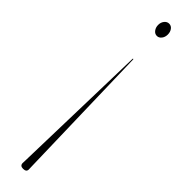

<svg xmlns="http://www.w3.org/2000/svg" viewBox="-259 -539 666 666"><g transform="rotate(45 74.0 -206.0)"><path d="M73.5 151.5Q58.5 151.5 58.5 138Q58.5 135 58.8 131.8Q59 128.5 59 124L72.5 -386.5Q72.5 -388.5 74 -388.5Q75.5 -388.5 75.5 -386.5L89 124Q89 127.5 89.2 130.2Q89.5 133 89.5 139Q89.5 151.5 73.5 151.5ZM76 -563Q86.5 -563 93 -554.2Q99.5 -545.5 99.5 -533Q99.5 -520 92.5 -511.2Q85.5 -502.5 76 -502.5Q65.5 -502.5 58.8 -511.5Q52 -520.5 52 -533Q52 -545.5 59 -554.2Q66 -563 76 -563Z"/></g></svg>

Font: Fraunces 144pt Thin
Style: Regular
Weight: 100
Version: Version 1.000;[f99f86859]